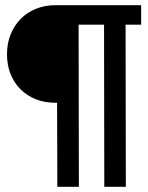

<svg xmlns="http://www.w3.org/2000/svg" viewBox="-20 -720 570 740"><path d="M381 -625H283L284 0H201L200 -324H193Q152 -324 118 -337.5Q84 -351 59 -376Q34 -401 20.5 -435Q7 -469 7 -511Q7 -553 21 -587.5Q35 -622 59.5 -647Q84 -672 118.5 -686Q153 -700 194 -700H524V-625H464L465 0H382Z"/></svg>

Font: Panefresco 600wt
Style: Regular
Weight: 600
Designer: Campivisivi
Foundry: Campivisivi & Chank Co
Version: Version 1.001